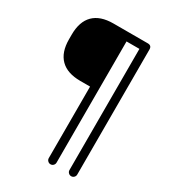

<svg xmlns="http://www.w3.org/2000/svg" viewBox="-200 -753 935 1045"><g transform="rotate(30 267.0 -230.5)"><path d="M310.5 163Q310.5 173 303.5 180.2Q296.5 187.5 286 187.5Q276 187.5 268.8 180.2Q261.5 173 261.5 163V-286.5H200Q118 -286.5 75.8 -328.5Q33.5 -370.5 33.5 -452V-481Q33.5 -563.5 75.8 -605.5Q118 -647.5 200 -647.5H416Q440.5 -647.5 440.5 -623V163Q440.5 173 433.5 180.2Q426.5 187.5 416 187.5Q406 187.5 398.8 180.2Q391.5 173 391.5 163V-598.5H310.5Z"/></g></svg>

Font: Jura Light
Style: Regular
Weight: 400
Version: Version 5.106